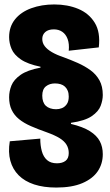

<svg xmlns="http://www.w3.org/2000/svg" viewBox="-20 -694 495 863"><path d="M233 149Q176 149 133.5 135Q91 121 64 94Q37 67 26.5 28.5Q16 -10 24 -59L161 -71Q161 -40 168 -14.5Q175 11 191.5 25.5Q208 40 236 40Q260 40 274.5 29Q289 18 289 -6Q289 -27 279 -43.5Q269 -60 248 -73Q227 -86 191 -99Q151 -113 119 -127Q87 -141 65.5 -158.5Q44 -176 32.5 -200Q21 -224 21 -257Q21 -284 31.5 -310Q42 -336 72.5 -357.5Q103 -379 162 -390V-394Q104 -406 73.5 -427Q43 -448 32 -474Q21 -500 21 -527Q21 -574 47.5 -607Q74 -640 120.5 -657Q167 -674 224 -674Q284 -674 332 -654Q380 -634 406 -591.5Q432 -549 424 -481L289 -466Q292 -497 284 -518.5Q276 -540 260 -551Q244 -562 222 -562Q197 -562 183.5 -550Q170 -538 170 -519Q170 -501 181 -486.5Q192 -472 213.5 -459.5Q235 -447 265 -437Q298 -425 329.5 -411Q361 -397 386.5 -378.5Q412 -360 427 -333Q442 -306 442 -267Q442 -244 432.5 -218.5Q423 -193 392.5 -172Q362 -151 299 -142V-137Q353 -124 384 -104.5Q415 -85 428.5 -59.5Q442 -34 442 -1Q442 42 419.5 75.5Q397 109 350.5 129Q304 149 233 149ZM232 -203Q246 -203 258.5 -208Q271 -213 280 -225.5Q289 -238 289 -260Q289 -275 284.5 -286Q280 -297 272 -304.5Q264 -312 252.5 -315.5Q241 -319 227 -319Q203 -319 186.5 -306Q170 -293 170 -264Q170 -249 174 -237.5Q178 -226 186 -218.5Q194 -211 206 -207Q218 -203 232 -203Z"/></svg>

Font: Bricolage Grotesque 96pt ExtraBold SemiCondensed
Style: Regular
Weight: 800
Width: 4
Version: Version 1.001;gftools[0.9.33.dev8+g029e19f]